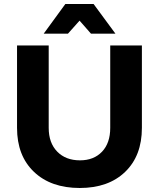

<svg xmlns="http://www.w3.org/2000/svg" viewBox="-20 -927 793 958"><path d="M377 -824 319 -759H198L306 -907H447L556 -759H434ZM530 -700H688V-289Q688 -150 604.5 -69.5Q521 11 378 11Q234 11 149.5 -69.5Q65 -150 65 -289V-700H223V-289Q223 -214 265.5 -170.5Q308 -127 379 -127Q448 -127 489 -170Q530 -213 530 -289Z"/></svg>

Font: Montserrat-Arabic SemiBold
Style: Regular
Weight: 600
Designer: Mohamed Gaber
Foundry: Kief Type Foundry
Version: Version 5.008;PS 005.008;hotconv 1.0.88;makeotf.lib2.5.64775